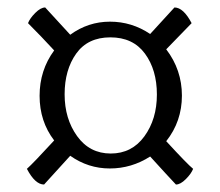

<svg xmlns="http://www.w3.org/2000/svg" viewBox="-20 -548 589 514"><path d="M425 -416Q467 -361 467 -292Q467 -223 425 -170Q482 -108 497 -96Q492 -83 477.5 -68.5Q463 -54 451 -54Q432 -74 382 -129Q332 -97 274 -97Q216 -97 168 -131L98 -54Q86 -54 74.5 -64.5Q63 -75 52 -96Q69 -111 125 -172Q86 -223 86 -291.5Q86 -360 125 -413Q91 -450 55 -486Q60 -499 74.5 -513.5Q89 -528 101 -528L168 -455Q216 -490 274.5 -490Q333 -490 382 -457L447 -528Q459 -528 470.5 -517.5Q482 -507 493 -486ZM276.5 -137Q333 -137 366.5 -183Q400 -229 400 -295Q400 -361 368 -404.5Q336 -448 275.5 -448Q215 -448 184 -404.5Q153 -361 153 -295.5Q153 -230 186.5 -183.5Q220 -137 276.5 -137Z"/></svg>

Font: Esteban
Style: Regular
Weight: 400
Designer: Angelica Diaz Rivera
Foundry: Angelica Diaz Rivera
Version: Version 1.002